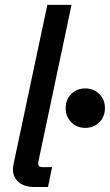

<svg xmlns="http://www.w3.org/2000/svg" viewBox="-20 -752 442 772"><path d="M118.2 0Q71.8 0 48.6 -25.9Q25.4 -51.8 34.7 -93.3L170.4 -732.4H267.6L135.3 -106.9Q131.8 -91.8 135.3 -85.9Q138.7 -80.1 152.3 -80.1H189.5L172.9 0ZM322.8 -237.8Q289.1 -237.8 266.6 -260.5Q244.1 -283.2 244.1 -316.9Q244.1 -351.6 266.6 -374Q289.1 -396.5 322.8 -396.5Q356.9 -396.5 379.4 -374Q401.9 -351.6 401.9 -316.9Q401.9 -283.2 379.4 -260.5Q356.9 -237.8 322.8 -237.8Z"/></svg>

Font: Schibsted Grotesk Medium
Style: Italic
Weight: 500
Italic angle: -12°
Designer: Bakken & Baeck AS, Henrik Kongsvoll
Foundry: Schibsted ASA
Version: Version 1.100;gftools[0.9.25]